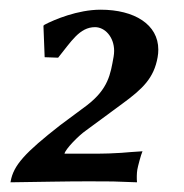

<svg xmlns="http://www.w3.org/2000/svg" viewBox="-20 -738 380 396"><path d="M176 -682C196.3 -682 215.4 -661.8 215.4 -633C215.4 -629.2 215 -625.1 214.3 -621C207.9 -585 203.6 -555 159.6 -521L104.4 -480C31.4 -423 7.8 -397 2 -364L1.6 -362C64.6 -362.8 114 -364 163 -364C212 -364 214 -364 262.6 -362C261.8 -369 262 -381 263.2 -388C264.4 -395 270.7 -419 273.9 -426C235.5 -424 231 -421 166 -421H113C114.6 -430 141.5 -458 157.5 -469L232.2 -524C274.6 -555 297.5 -577 305.1 -620C306.1 -625.4 306.5 -630.6 306.5 -635.7C306.5 -687.3 257.6 -718 187.4 -718C140.4 -718 91.8 -697.5 71.9 -687L69.6 -685L72.1 -620L99.9 -619C126.7 -652 144 -682 176 -682Z"/></svg>

Font: Linux Biolinum O 
Style: Bold Italic
Weight: 700
Designer: Philipp H. Poll
Foundry: Philipp H. Poll
Version: Version 1.3.2